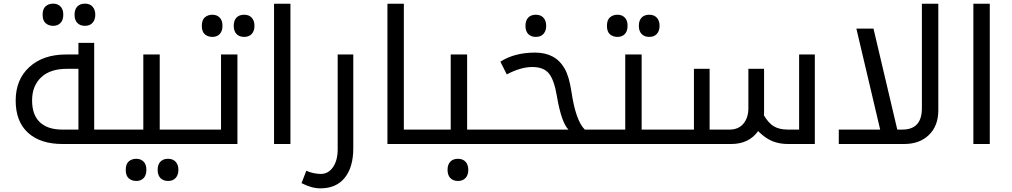

<svg xmlns="http://www.w3.org/2000/svg" viewBox="-20 -780 5481 1040"><path d="M404.8 -78.1V-407.2H341.8Q252 -407.2 202.9 -361.1Q153.8 -314.9 153.8 -236.1Q153.8 -157.2 196.3 -117.7Q238.8 -78.1 316.9 -78.1ZM318.8 0Q198.7 0 131.8 -60.8Q64.9 -121.6 64.9 -235.4Q64.9 -349.1 139.2 -417Q213.4 -484.9 338.9 -484.9H404.8V-547.9H490.2V-78.1H604Q608.9 -78.1 608.9 -74.2V-4.9Q608.9 0 604 0ZM481.4 -656.5Q466.8 -640.1 440.4 -640.1Q414.1 -640.1 398.9 -655.8Q383.8 -671.4 383.8 -700.2Q383.8 -729 398.7 -744.6Q413.6 -760.3 440.2 -760.3Q466.8 -760.3 481.4 -743.9Q496.1 -727.5 496.1 -700.2Q496.1 -672.9 481.4 -656.5ZM307.9 -655.8Q293 -640.1 268.3 -640.1Q243.7 -640.1 227.3 -654.3Q210.9 -668.5 210.9 -700.2Q210.9 -731.9 227.3 -746.1Q243.7 -760.3 268.1 -760.3Q292.5 -760.3 307.6 -744.9Q322.8 -729.5 322.8 -700.4Q322.8 -671.4 307.9 -655.8Z M594.2 0Q589.4 0 589.4 -4.9V-74.2Q589.4 -78.1 594.2 -78.1H756.3V-484.9H845.2V-78.1H995.1Q1000 -78.1 1000 -74.2V-4.9Q1000 0 995.1 0ZM931.6 183.8Q917 200.2 890.6 200.2Q864.3 200.2 849.1 184.6Q834 168.9 834 140.1Q834 111.3 848.9 95.7Q863.8 80.1 890.4 80.1Q917 80.1 931.6 96.4Q946.3 112.8 946.3 140.1Q946.3 167.5 931.6 183.8ZM758.1 184.6Q743.2 200.2 718.5 200.2Q693.8 200.2 677.5 186Q661.1 171.9 661.1 140.1Q661.1 108.4 677.5 94.2Q693.8 80.1 718.3 80.1Q742.7 80.1 757.8 95.5Q772.9 110.8 772.9 139.9Q772.9 168.9 758.1 184.6Z M985.4 0Q980.5 0 980.5 -4.9V-74.2Q980.5 -78.1 985.4 -78.1H1177.2V-484.9H1266.1V0ZM1343.8 -596.4Q1329.1 -580.1 1302.7 -580.1Q1276.4 -580.1 1261.2 -595.7Q1246.1 -611.3 1246.1 -640.1Q1246.1 -668.9 1261 -684.6Q1275.9 -700.2 1302.5 -700.2Q1329.1 -700.2 1343.8 -683.8Q1358.4 -667.5 1358.4 -640.1Q1358.4 -612.8 1343.8 -596.4ZM1170.2 -595.7Q1155.3 -580.1 1130.6 -580.1Q1106 -580.1 1089.6 -594.2Q1073.2 -608.4 1073.2 -640.1Q1073.2 -671.9 1089.6 -686Q1106 -700.2 1130.4 -700.2Q1154.8 -700.2 1169.9 -684.8Q1185.1 -669.4 1185.1 -640.4Q1185.1 -611.3 1170.2 -595.7Z M1464.4 -759.8H1553.2V0H1464.4Z M1809.1 28.8V-484.9H1893.6V23.9Q1893.6 125 1847.7 182.6Q1801.8 240.2 1715.3 240.2Q1667.5 240.2 1613.3 211.9L1639.2 145Q1678.2 162.1 1718.3 162.1Q1758.3 162.1 1783.7 125.5Q1809.1 88.9 1809.1 28.8Z M2078.6 -759.8H2167.5V-78.1H2299.3Q2304.7 -78.1 2304.7 -74.2V-4.9Q2304.7 0 2299.3 0H2078.6Z M2289.6 0Q2284.7 0 2284.7 -4.9V-74.2Q2284.7 -78.1 2289.6 -78.1H2421.4V-484.9H2510.3V-78.1H2640.6Q2645.5 -78.1 2645.5 -74.2V-4.9Q2645.5 0 2640.6 0ZM2502 183.8Q2487.3 200.2 2460.9 200.2Q2434.6 200.2 2419.4 184.6Q2404.3 168.9 2404.3 140.1Q2404.3 111.3 2419.2 95.7Q2434.1 80.1 2460.7 80.1Q2487.3 80.1 2502 96.4Q2516.6 112.8 2516.6 140.1Q2516.6 167.5 2502 183.8Z M3214.4 -78.1Q3219.2 -78.1 3219.2 -74.2V-4.9Q3219.2 0 3214.4 0H2630.4Q2625.5 0 2625.5 -4.9V-74.2Q2625.5 -78.1 2630.4 -78.1H3059.1Q3020.5 -116.7 2996.1 -261.2Q2981.9 -346.2 2953.6 -381.6Q2925.3 -417 2863 -417Q2800.8 -417 2725.1 -377L2690.4 -445.8Q2766.6 -495.1 2878.2 -495.1Q2989.7 -495.1 3038.6 -408.2Q3063 -365.2 3075.2 -284.2Q3098.1 -127.4 3147.5 -78.1ZM2923.8 -596.4Q2909.2 -580.1 2882.8 -580.1Q2856.4 -580.1 2841.3 -595.7Q2826.2 -611.3 2826.2 -640.1Q2826.2 -668.9 2841.1 -684.6Q2856 -700.2 2882.6 -700.2Q2909.2 -700.2 2923.8 -683.8Q2938.5 -667.5 2938.5 -640.1Q2938.5 -612.8 2923.8 -596.4Z M3204.6 0Q3199.7 0 3199.7 -4.9V-74.2Q3199.7 -78.1 3204.6 -78.1H3366.7V-484.9H3455.6V-78.1H3605.5Q3610.4 -78.1 3610.4 -74.2V-4.9Q3610.4 0 3605.5 0ZM3538.1 -596.4Q3523.4 -580.1 3497.1 -580.1Q3470.7 -580.1 3455.6 -595.7Q3440.4 -611.3 3440.4 -640.1Q3440.4 -668.9 3455.3 -684.6Q3470.2 -700.2 3496.8 -700.2Q3523.4 -700.2 3538.1 -683.8Q3552.7 -667.5 3552.7 -640.1Q3552.7 -612.8 3538.1 -596.4ZM3364.5 -595.7Q3349.6 -580.1 3325 -580.1Q3300.3 -580.1 3283.9 -594.2Q3267.6 -608.4 3267.6 -640.1Q3267.6 -671.9 3283.9 -686Q3300.3 -700.2 3324.7 -700.2Q3349.1 -700.2 3364.3 -684.8Q3379.4 -669.4 3379.4 -640.4Q3379.4 -611.3 3364.5 -595.7Z M3595.7 0Q3590.8 0 3590.8 -4.9V-74.2Q3590.8 -78.1 3595.7 -78.1H3738.8V-407.2H3823.7V-78.1H3931.6Q3980 -78.1 4006.8 -110.1Q4033.7 -142.1 4033.7 -193.8V-407.2H4118.7V-167L4117.7 -155.8Q4142.6 -112.8 4172.1 -95.5Q4201.7 -78.1 4247.6 -78.1H4308.6V-484.9H4393.6V0H4247.6Q4202.6 0 4164.8 -14.9Q4127 -29.8 4086.4 -69.8Q4036.6 0 3940.4 0Z M4523.4 -78.1H4747.6L4618.7 -625H4711.4L4840.3 -78.1H4867.7Q4973.6 -78.1 4973.6 -193.8V-759.8H5062.5V-182.1Q5062.5 -99.1 5012.2 -49.6Q4961.9 0 4877.4 0H4523.4Z M5252.4 -759.8H5341.3V0H5252.4Z"/></svg>

Font: DroidArabicKufi
Style: Regular
Weight: 400
Designer: Pascal Zoghbi
Foundry: Ascender Corporation
Version: Version 1.00